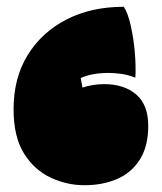

<svg xmlns="http://www.w3.org/2000/svg" viewBox="-20 -434 477 566"><path d="M229 112Q177 112 129 89.5Q81 67 50.5 18Q20 -31 20 -112Q20 -204 61.5 -271.5Q103 -339 176 -376.5Q249 -414 345 -414Q357 -396 365.5 -358Q374 -320 377.5 -278.5Q381 -237 379 -205Q356 -214 335.5 -216.5Q315 -219 300 -219Q251 -219 218 -204L223 -176Q255 -186 287 -186Q346 -186 381.5 -155.5Q417 -125 417 -63Q417 -3 392.5 36Q368 75 325.5 93.5Q283 112 229 112Z"/></svg>

Font: Oi
Style: Regular
Weight: 400
Designer: Kostas Bartsokas, Mohamad Dakak
Foundry: Foundry5
Version: Version 4.000